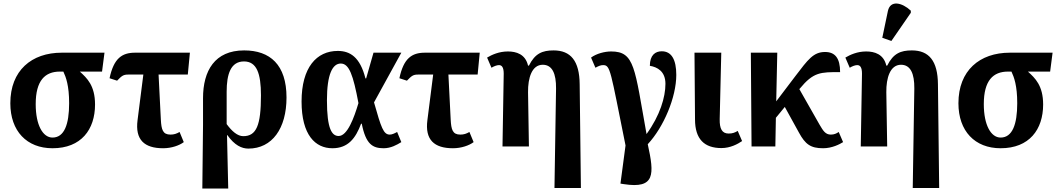

<svg xmlns="http://www.w3.org/2000/svg" viewBox="-20 -837 6048 1097"><path d="M280 10C444 10 523 -97 523 -240C523 -348 477 -391 436 -428H563L577 -536H333C160 -536 39 -434 39 -247C39 -88 133 10 280 10ZM280 -51C225 -51 184 -122 184 -242C184 -378 238 -428 322 -428H342C357 -396 375 -348 375 -247C375 -126 347 -51 280 -51Z M912 10C960 10 1005 -6 1030 -25L1006 -83C989 -73 974 -68 954 -68C910 -68 902 -96 899 -154L886 -411H1053L1065 -536H752C677 -536 630 -504 606 -390L649 -376C677 -405 685 -411 714 -411H799L766 -151C751 -38 805 10 912 10Z M1136 240H1284L1277 -65H1279C1320 -7 1361 12 1399 12C1535 12 1617 -103 1617 -280C1617 -467 1523 -549 1375 -549C1207 -549 1140 -433 1140 -276V-124ZM1370 -59C1337 -59 1305 -87 1275 -128V-313C1275 -413 1298 -486 1374 -486C1447 -486 1471 -417 1471 -292C1471 -121 1445 -59 1370 -59Z M1879 10C1969 10 2012 -47 2043 -130H2047C2070 -13 2109 10 2172 10C2213 10 2247 -9 2273 -25L2249 -83C2233 -74 2219 -68 2207 -68C2171 -68 2158 -107 2117 -252L2273 -536H2114L2072 -389H2068C2037 -512 1979 -546 1910 -546C1789 -546 1703 -452 1703 -257C1703 -65 1782 10 1879 10ZM1915 -60C1877 -60 1848 -98 1848 -264C1848 -413 1880 -474 1927 -474C1975 -474 1998 -408 2028 -248C2003 -164 1965 -60 1915 -60Z M2568 10C2616 10 2661 -6 2686 -25L2662 -83C2645 -73 2630 -68 2610 -68C2566 -68 2558 -96 2555 -154L2542 -411H2709L2721 -536H2408C2333 -536 2286 -504 2262 -390L2305 -376C2333 -405 2341 -411 2370 -411H2455L2422 -151C2407 -38 2461 10 2568 10Z M3148 237H3299L3292 -355C3291 -490 3240 -549 3143 -549C3079 -549 3037 -532 3002 -462H2997C2982 -528 2929 -543 2882 -543C2831 -543 2790 -524 2763 -508L2788 -450C2803 -459 2819 -465 2831 -465C2847 -465 2858 -453 2858 -416L2851 0H3002L2997 -310C2996 -392 3019 -467 3081 -467C3135 -467 3158 -417 3157 -331Z M3544 215C3724 243 3719 160 3681 -13C3772 -111 3844 -281 3844 -409C3844 -496 3817 -544 3761 -544C3725 -544 3693 -523 3693 -461C3735 -454 3782 -430 3782 -358C3782 -282 3751 -177 3674 -71C3606 -449 3607 -543 3472 -543C3435 -543 3388 -531 3357 -508L3382 -450C3400 -460 3412 -465 3426 -465C3468 -465 3467 -436 3554 -6L3525 212Z M4102 9C4153 9 4195 -14 4220 -31L4195 -89C4178 -79 4165 -74 4143 -74C4105 -74 4091 -102 4092 -156L4101 -536H3948L3951 -155C3951 -41 4005 9 4102 9Z M4274 0H4410L4413 -164L4464 -226L4545 -79C4581 -13 4611 10 4683 10C4734 10 4778 -13 4797 -25L4772 -83C4759 -74 4746 -68 4727 -68C4696 -68 4683 -90 4663 -124L4547 -328L4549 -330C4628 -426 4668 -425 4780 -425C4780 -505 4751 -540 4694 -540C4627 -540 4596 -496 4525 -403L4415 -258L4421 -536H4270Z M5073 -603 5184 -764V-776C5135 -822 5067 -839 5053 -774L5021 -621ZM5195 237H5346L5339 -355C5338 -490 5287 -549 5190 -549C5126 -549 5084 -532 5049 -462H5044C5029 -528 4976 -543 4929 -543C4878 -543 4837 -524 4810 -508L4835 -450C4850 -459 4866 -465 4878 -465C4894 -465 4905 -453 4905 -416L4898 0H5049L5044 -310C5043 -392 5066 -467 5128 -467C5182 -467 5205 -417 5204 -331Z M5697 10C5861 10 5940 -97 5940 -240C5940 -348 5894 -391 5853 -428H5980L5994 -536H5750C5577 -536 5456 -434 5456 -247C5456 -88 5550 10 5697 10ZM5697 -51C5642 -51 5601 -122 5601 -242C5601 -378 5655 -428 5739 -428H5759C5774 -396 5792 -348 5792 -247C5792 -126 5764 -51 5697 -51Z"/></svg>

Font: Noto Serif SemiCondensed
Style: Bold
Weight: 700
Width: 4
Designer: Monotype Design Team
Foundry: Monotype Imaging Inc.
Version: Version 2.015